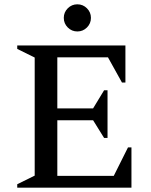

<svg xmlns="http://www.w3.org/2000/svg" viewBox="-20 -871 699 891"><path d="M60 0V-16L141 -56V-604L60 -644V-660H562V-488H546L481 -605H246V-368H412L463 -452H479V-231H463L412 -313H246V-55H508L574 -187H590V0ZM339 -725Q313 -725 294.5 -743.5Q276 -762 276 -788Q276 -814 294.5 -832.5Q313 -851 339 -851Q365 -851 383.5 -832.5Q402 -814 402 -788Q402 -762 383.5 -743.5Q365 -725 339 -725Z"/></svg>

Font: Spectral SC Medium
Style: Regular
Weight: 500
Designer: Jean-Baptiste Levee
Foundry: Production Type
Version: Version 2.001